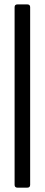

<svg xmlns="http://www.w3.org/2000/svg" viewBox="-20 -780 206 880"><path d="M105 80.1H60.1Q46.9 80.1 46.9 66.9V-747.1Q46.9 -759.8 60.1 -759.8H105Q118.2 -759.8 118.2 -747.1V66.9Q118.2 80.1 105 80.1Z"/></svg>

Font: Barlow
Style: Regular
Weight: 400
Designer: Jeremy Tribby
Foundry: Jeremy Tribby
Version: Version 1.101